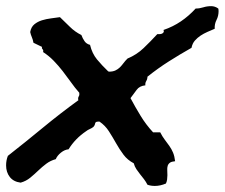

<svg xmlns="http://www.w3.org/2000/svg" viewBox="-60 -654 737 630"><path d="M657.2 -617.2Q657.2 -601.6 650.4 -588.4Q643.6 -575.2 644.5 -559.6Q632.8 -554.7 620.6 -549.3Q608.4 -543.9 598.1 -537.1Q587.9 -530.3 579.6 -521Q571.3 -511.7 568.4 -497.1Q530.3 -475.6 494.1 -452.6Q458 -429.7 423.8 -402.3Q423.8 -394.5 419.9 -388.2Q416 -381.8 417 -374Q397.5 -372.1 388.2 -358.9Q378.9 -345.7 368.2 -332Q383.8 -302.7 401.4 -273.9Q418.9 -245.1 442.4 -219.7H465.8Q472.7 -206.1 480.5 -195.8Q488.3 -185.5 495.6 -175.3Q502.9 -165 507.8 -153.3Q512.7 -141.6 514.6 -125Q502.9 -124 497.6 -120.1Q492.2 -116.2 490.2 -109.9Q488.3 -103.5 488.8 -95.7Q489.3 -87.9 489.3 -79.1Q489.3 -72.3 488.3 -64.9Q487.3 -57.6 484.4 -51.8Q465.8 -43.9 448.2 -43.9Q434.6 -43.9 423.8 -47.9Q418.9 -57.6 412.6 -65.9Q406.2 -74.2 399.9 -82Q393.6 -89.8 387.7 -98.6Q381.8 -107.4 378.9 -118.2Q358.4 -128.9 345.2 -146.5Q332 -164.1 320.8 -184.1Q309.6 -204.1 297.4 -223.1Q285.2 -242.2 266.6 -254.9H261.7Q252.9 -254.9 252 -248.5Q251 -242.2 246.1 -237.3Q241.2 -233.4 234.4 -230.5Q227.5 -227.5 222.7 -223.6Q186.5 -199.2 165 -164.1Q152.3 -163.1 140.1 -153.3Q127.9 -143.6 123 -131.8Q105.5 -127 91.8 -116.7Q78.1 -106.4 65.4 -94.2Q52.7 -82 39.1 -70.8Q25.4 -59.6 7.8 -54.7Q-15.6 -57.6 -27.8 -73.2Q-40 -88.9 -40 -111.3Q-40 -127.9 -34.2 -142.6Q24.4 -188.5 80.6 -234.9Q136.7 -281.2 197.3 -325.2Q196.3 -327.1 196.3 -330.1Q196.3 -335 198.7 -338.4Q201.2 -341.8 200.2 -346.7V-349.6Q185.5 -366.2 172.4 -384.8Q159.2 -403.3 145.5 -420.9Q131.8 -438.5 116.2 -454.6Q100.6 -470.7 81.1 -483.4Q82 -484.4 82 -487.3Q82 -490.2 79.1 -493.2Q76.2 -496.1 78.1 -500L49.8 -513.7Q47.9 -524.4 44.4 -532.2Q41 -540 39.1 -548.8Q42 -565.4 52.7 -574.2Q63.5 -583 77.6 -587.4Q91.8 -591.8 107.9 -593.8Q124 -595.7 136.7 -597.7Q153.3 -582 169.4 -565.9Q185.5 -549.8 207 -539.1Q210.9 -528.3 217.3 -519Q223.6 -509.8 235.4 -506.8Q242.2 -478.5 258.3 -459Q274.4 -439.5 294.9 -419.9L297.9 -418.9Q310.5 -418.9 318.8 -422.9Q327.1 -426.8 333.5 -433.1Q339.8 -439.5 345.2 -446.8Q350.6 -454.1 358.4 -461.9Q388.7 -474.6 411.1 -496.1Q433.6 -517.6 456.1 -542H462.9Q467.8 -542 471.2 -543.5Q474.6 -544.9 476.6 -547.9Q478.5 -550.8 476.6 -555.7Q507.8 -566.4 533.7 -584Q559.6 -601.6 582 -626Q594.7 -626 606.9 -629.9Q619.1 -633.8 632.8 -633.8Q645.5 -633.8 656.2 -626Q657.2 -623 657.2 -617.2Z"/></svg>

Font: Rock Salt
Style: Regular
Weight: 400
Version: Version 1.001